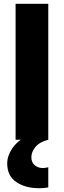

<svg xmlns="http://www.w3.org/2000/svg" viewBox="-20 -735 336 1010"><path d="M234 0H62V-715H234ZM234 145V251Q222 253 210 254Q198 255 186 255Q113 255 65.5 222.5Q18 190 18 125Q18 85 44.5 45.5Q71 6 126 -22L234 0Q188 12 166.5 38Q145 64 145 92Q145 120 163 134.5Q181 149 205 149Q210 149 218 148Q226 147 234 145Z"/></svg>

Font: Wix Madefor Display ExtraBold
Style: Regular
Weight: 800
Designer: Dalton Maag Ltd
Foundry: Dalton Maag Ltd
Version: Version 3.100